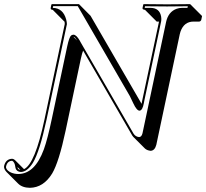

<svg xmlns="http://www.w3.org/2000/svg" viewBox="-93 -666 999 930"><path d="M122.6 -87.9 220.7 -549.8Q220.7 -555.2 219.7 -561.5Q219.7 -561.5 218.8 -561.5L162.6 -618.2Q157.2 -618.7 153.8 -621.1Q152.3 -624 152.3 -626L155.8 -644L159.2 -646H289.6L345.7 -589.4L592.8 -163.1Q594.2 -168.9 595.7 -178.2L676.3 -557.1Q676.8 -559.6 677.2 -561.5H666L609.4 -618.2Q602.5 -618.7 598.6 -622.1Q597.2 -624.5 597.2 -626L601.1 -645L606.4 -646Q607.4 -646 716.3 -645Q716.3 -645 827.1 -646L829.1 -645L885.7 -588.4L881.8 -569.3Q878.9 -562.5 872.1 -561.5H844.7Q798.3 -561.5 781.2 -512.7Q779.3 -506.3 777.8 -500.5L664.1 35.6Q656.7 63.5 636.7 64.5Q619.1 62.5 609.4 53.7L552.7 -2.9Q547.9 -8.3 544.9 -14.2L309.6 -420.9Q304.7 -409.2 298.8 -382.3L224.6 -32.2Q192.4 119.1 159.7 174.3Q117.7 242.7 51.8 243.7Q14.6 243.2 -5.4 223.1L-62 166.5Q-75.2 151.9 -73.2 138.2Q-65.4 104 -33.7 103Q-26.4 104 -21 108.9L23.4 153.3Q76.7 127.9 122.6 -87.9ZM5.4 156.7 -8.3 143.1Q-7.3 149.9 -4.4 152.8Q-0.5 155.8 5.4 156.7ZM280.8 -469.7Q274.4 -479 270.5 -483.4Q266.1 -487.8 262.7 -487.8ZM132.3 -85.9Q99.1 68.8 65.9 123.5Q38.6 166 8.8 167Q-15.1 165.5 -18.6 144V143.6Q-21.5 119.6 -33.7 112.8Q-56.2 112.8 -63 137.7Q-63.5 139.6 -63.5 140.1Q-66.4 154.3 -45.4 167Q-35.6 172.4 -23.9 174.8Q-14.2 176.8 -4.9 176.8Q75.7 176.8 119.6 57.1Q137.2 8.3 158.2 -91.3L232.4 -440.9Q242.2 -486.3 251.5 -494.1Q256.8 -497.6 262.7 -498Q276.9 -498 293.9 -468.3Q294.9 -466.8 296.4 -463.4Q297.9 -460.9 298.3 -460L553.7 -19Q563 -3.9 580.6 -2Q592.8 -2.4 597.2 -20.5Q597.7 -22 597.7 -22.9L711.4 -559.1Q722.2 -608.9 762.7 -623.5Q774.9 -627.9 788.6 -627.9H814.9L816.9 -635.7Q750 -634.8 716.3 -634.8Q682.6 -634.8 609.4 -635.7L607.9 -628.4Q609.4 -628.4 609.4 -627.9H635.3Q680.2 -627.9 687.5 -585.4Q688.5 -579.1 688.5 -574.2Q688.5 -564 686 -555.2L605.5 -175.8Q605 -173.3 604 -167.5Q597.7 -131.3 583 -129.9Q569.3 -129.9 552.7 -165.5Q540.5 -191.9 536.1 -200.2L283.7 -636.2H164.6L162.6 -627.9Q212.4 -627 227.5 -571.8Q231 -558.6 231 -549.3V-548.8Z"/></svg>

Font: Linux Biolinum Shadow O
Style: Italic
Weight: 400
Italic angle: -12°
Designer: Philipp H. Poll
Foundry: Philipp H. Poll
Version: Version 0.6.2